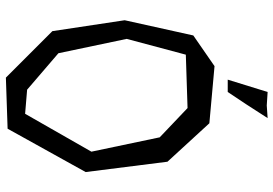

<svg xmlns="http://www.w3.org/2000/svg" viewBox="-162 -778 952 669"><g transform="rotate(90 314.5 -443.0)"><path d="M50 0ZM170 -614 115 -408 165 -170 292 -61 376 -54 508 -285 458 -523 356 -620ZM409 -696 543 -550 579 -265 428 7 250 13 88 -149 50 -401 103 -640 210 -714ZM257 -760 300 -899 347 -896 391 -899 342 -823 300 -760Z"/></g></svg>

Font: Underdog
Style: Regular
Weight: 400
Designer: Sergey Steblina
Foundry: Sergey Steblina, Jovanny Lemonad
Version: Version 1.001; ttfautohint (v0.9)